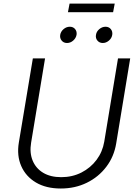

<svg xmlns="http://www.w3.org/2000/svg" viewBox="-20 -1059 775 1090"><path d="M325.2 11.2Q241.7 11.2 184.1 -22.9Q126.5 -57.1 100.6 -116.2Q74.7 -175.3 86.9 -249.5L166.5 -727.5H235.8L156.7 -249.5Q147 -191.9 165.3 -147.5Q183.6 -103 225.1 -78.1Q266.6 -53.2 327.6 -53.2Q390.6 -53.2 442.4 -79.6Q494.1 -106 528.1 -151.4Q562 -196.8 571.8 -254.4L649.9 -727.5H719.2L639.6 -244.6Q627.4 -169.9 583.5 -112.1Q539.6 -54.2 472.9 -21.5Q406.2 11.2 325.2 11.2ZM563.5 -814.9Q544.4 -814.9 533 -828.6Q521.5 -842.3 524.9 -861.3Q527.8 -880.4 543.9 -893.8Q560.1 -907.2 579.1 -907.2Q598.1 -907.2 609.1 -893.8Q620.1 -880.4 617.2 -861.3Q614.3 -842.3 598.4 -828.6Q582.5 -814.9 563.5 -814.9ZM360.4 -814.9Q341.3 -814.9 330.1 -828.6Q318.8 -842.3 321.8 -861.3Q325.2 -880.4 341.1 -893.8Q356.9 -907.2 376.5 -907.2Q395.5 -907.2 406.5 -893.8Q417.5 -880.4 414.6 -861.3Q411.1 -842.3 395.5 -828.6Q379.9 -814.9 360.4 -814.9ZM631.3 -1038.6 622.1 -989.7H365.7L375 -1038.6Z"/></svg>

Font: Inter Light
Style: Italic
Weight: 300
Italic angle: -9.3988°
Designer: Rasmus Andersson
Foundry: rsms
Version: Version 4.001;git-66647c0bb